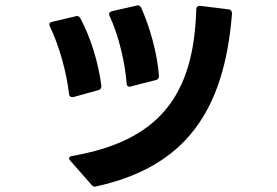

<svg xmlns="http://www.w3.org/2000/svg" viewBox="-20 -654 1040 720"><path d="M360 -330V-333C349 -419 320 -514 281 -586C278 -591 274 -594 269 -594C267 -594 266 -594 264 -593L175 -572C168 -571 165 -567 165 -562C165 -560 166 -557 167 -555C203 -480 229 -385 239 -301C240 -294 244 -290 250 -290H255L349 -316C356 -318 360 -323 360 -330ZM239 -60C239 -57 241 -54 244 -51L323 39C327 44 331 46 336 46C338 46 339 46 341 45C673 -28 821 -235 850 -603C850 -612 846 -618 837 -619L731 -632C722 -633 716 -628 716 -619C707 -292 573 -125 250 -69C243 -68 239 -64 239 -60ZM389 -601C389 -599 390 -597 391 -594C425 -521 448 -424 455 -341C455 -333 459 -329 466 -329C467 -329 469 -329 471 -330L565 -354C573 -356 576 -361 576 -368V-370C570 -455 541 -555 509 -626C506 -631 502 -634 497 -634C495 -634 493 -634 492 -633L400 -612C393 -610 389 -607 389 -601Z"/></svg>

Font: LINE Seed JP_OTF Bold
Style: Regular
Weight: 700
Designer: LINE & Fontrix & Fontworks
Version: Version 1.009